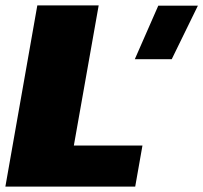

<svg xmlns="http://www.w3.org/2000/svg" viewBox="-32 -695 757 715"><path d="M470 -474.5H607.5L705 -674H557.5ZM-12 0H471.5L498.5 -153H243L335.5 -675H107Z"/></svg>

Font: Anybody UltraCondensed Thin Black
Style: Italic
Weight: 900
Italic angle: -10°
Version: Version 1.111